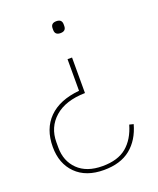

<svg xmlns="http://www.w3.org/2000/svg" viewBox="-134 -593 724 879"><g transform="rotate(-20 228.0 -153.5)"><path d="M220 204Q133 204 84 155Q35 106 35 25Q35 -63 87 -115Q139 -167 236 -176V-330H258V-157Q162 -155 110 -109Q58 -63 58 10V36Q58 102 100.5 143.5Q143 185 220 185Q295 185 337.5 149.5Q380 114 399 48L419 53Q399 125 350 164.5Q301 204 220 204ZM247 -453Q220 -453 220 -478V-486Q220 -511 247 -511Q274 -511 274 -486V-478Q274 -453 247 -453Z"/></g></svg>

Font: IBM Plex Sans Arabic Thin
Style: Regular
Weight: 100
Designer: Mike Abbink, Paul van der Laan, Pieter van Rosmalen, Wael Morcos, Khajak Apelian
Foundry: Bold Monday
Version: Version 1.101